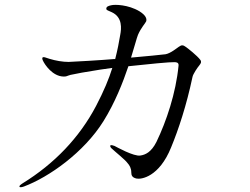

<svg xmlns="http://www.w3.org/2000/svg" viewBox="-20 -758 1040 800"><path d="M80 19C184 -20 330 -123 411 -253C459 -330 492 -414 515 -482C597 -491 691 -500 707 -499C716 -499 725 -497 724 -485C713 -370 673 -252 632 -167C610 -123 585 -113 565 -110C538 -105 465 -146 457 -150C452 -152 442 -155 440 -152C437 -147 444 -140 448 -137C457 -128 502 -92 511 -79C520 -69 527 -57 527 -40C527 -27 531 -18 549 -14C568 -10 643 -20 693 -144C724 -219 757 -319 782 -437C784 -449 803 -477 810 -485C813 -489 816 -493 817 -496C818 -500 818 -504 815 -508C802 -526 761 -558 755 -562C749 -566 745 -569 740 -569C735 -569 734 -569 725 -563C716 -557 691 -536 670 -532C656 -530 584 -523 526 -518C541 -566 550 -601 555 -613C568 -643 585 -660 589 -669C592 -678 590 -693 561 -711C514 -739 458 -740 443 -736C434 -734 422 -731 423 -721C423 -716 430 -714 446 -707C491 -686 486 -639 481 -613C476 -583 470 -551 460 -512H456C412 -508 278 -500 266 -500C241 -500 212 -505 186 -513C169 -518 163 -522 158 -519C155 -517 156 -511 159 -505C167 -488 199 -440 245 -439C259 -439 256 -441 274 -446C290 -450 340 -459 398 -468C408 -469 426 -472 448 -475C434 -430 413 -379 380 -316C311 -185 207 -76 74 6C65 12 60 16 61 20C62 23 69 23 80 19Z"/></svg>

Font: Shippori Mincho
Style: Regular
Weight: 400
Designer: Bonji Tadano  Ryoko NISHIZUKA  (kana & ideographs); Frank Grießhammer (Latin, Greek & Cyrillic); Wenlong ZHANG  (bopomof
Foundry: Adobe Systems Incorporated
Version: Version 1.003;PS 1.001;hotconv 16.6.54;makeotf.lib2.5.65590